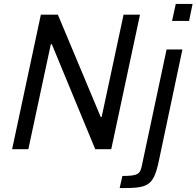

<svg xmlns="http://www.w3.org/2000/svg" viewBox="-20 -763 1005 982"><path d="M879 -743 860 -656H947L965 -743ZM189 -688 42 0H125L240 -537H245L467 0H549L696 -688H612L500 -165H495L276 -688ZM606 137 592 199C733 199 764 194 792 62L913 -510H832L706 82C697 126 688 137 606 137Z"/></svg>

Font: Saira UNSAM
Style: Italic
Weight: 400
Italic angle: -12°
Designer: Hector Gatti with collaboration of the Omnibus-Type team
Foundry: Omnibus-Type
Version: Version 0.072;PS 000.072;hotconv 1.0.88;makeotf.lib2.5.64775